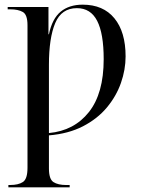

<svg xmlns="http://www.w3.org/2000/svg" viewBox="-20 -566 609 824"><path d="M16 238V228H23Q59 228 78.5 215Q98 202 98 154V-458Q98 -503 78 -514.5Q58 -526 24 -526H13V-536H188V-419H190Q204 -486 240.5 -516Q277 -546 335 -546Q423 -546 471 -487.5Q519 -429 519 -324Q519 -267 499 -210Q479 -153 438.5 -104.5Q398 -56 336 -24Q274 8 190 15V157Q190 203 209.5 215.5Q229 228 264 228H279V238ZM190 5Q298 -5 361.5 -85Q425 -165 425 -312Q425 -422 397 -476.5Q369 -531 310 -531Q244 -531 217 -467Q190 -403 190 -288Z"/></svg>

Font: Noto Serif Display SemiCondensed
Style: Regular
Weight: 400
Width: 4
Designer: Monotype Design Team
Foundry: Monotype Imaging Inc.
Version: Version 2.009